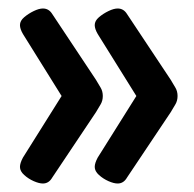

<svg xmlns="http://www.w3.org/2000/svg" viewBox="-20 -484 456 452"><path d="M257 -464Q271 -464 279 -451L382 -296Q388 -286 393 -277.5Q398 -269 398 -258Q398 -247 393 -238.5Q388 -230 382 -220L279 -66Q271 -52 257 -52Q248 -52 235.5 -57.5Q223 -63 213 -72Q203 -81 203 -91Q203 -100 210 -113L301 -258L210 -404Q203 -416 203 -425Q203 -435 213 -443.5Q223 -452 235.5 -458Q248 -464 257 -464ZM81 -464Q95 -464 103 -451L206 -296Q212 -286 217 -277.5Q222 -269 222 -258Q222 -247 217 -238.5Q212 -230 206 -220L103 -66Q95 -52 81 -52Q72 -52 59.5 -57.5Q47 -63 37 -72Q27 -81 27 -91Q27 -100 34 -113L125 -258L34 -404Q27 -416 27 -425Q27 -435 37 -443.5Q47 -452 59.5 -458Q72 -464 81 -464Z"/></svg>

Font: Asap Condensed SemiBold
Style: Regular
Weight: 600
Width: 3
Designer: Pablo Cosgaya
Foundry: Omnibus-Type
Version: Version 3.001; ttfautohint (v1.8.4.7-5d5b)